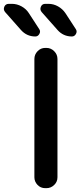

<svg xmlns="http://www.w3.org/2000/svg" viewBox="-102 -980 419 1000"><path d="M6.8 -824.2 -75.2 -917Q-85.9 -929.7 -79.6 -944.8Q-73.2 -960 -55.7 -960H-40Q-13.7 -960 10.3 -946.8Q34.2 -933.6 47.9 -912.1L102.5 -828.1Q110.4 -816.4 103 -803.2Q95.7 -790 82 -790Q37.1 -790 6.8 -824.2ZM150.4 -960Q176.8 -960 200.2 -946.8Q223.6 -933.6 238.3 -912.1L293 -828.1Q300.8 -816.4 293.5 -803.2Q286.1 -790 272.5 -790Q227.5 -790 197.3 -824.2L115.2 -917Q104.5 -929.7 110.8 -944.8Q117.2 -960 133.8 -960ZM139.6 0H133.8Q109.4 0 93.3 -17.1Q77.1 -34.2 77.1 -56.6V-672.9Q77.1 -696.3 93.8 -713.4Q110.4 -730.5 133.8 -730.5H139.6Q163.1 -730.5 180.2 -713.4Q197.3 -696.3 197.3 -672.9V-56.6Q197.3 -33.2 180.2 -16.6Q163.1 0 139.6 0Z"/></svg>

Font: Rounded Mgen+ 2p medium
Style: Regular
Weight: 500
Designer: [Source Han Sans]
Ryoko NISHIZUKA  (kana & ideographs); Paul D. Hunt (Latin, Greek & Cyrillic); Wenlong ZHANG  (bopomofo
Version: Version 1.059.20150602